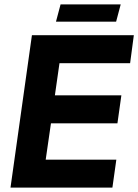

<svg xmlns="http://www.w3.org/2000/svg" viewBox="-20 -858 632 878"><path d="M28 0 126 -697H592L575 -569H252L231 -422H535L517 -294H213L189 -128H512L494 0ZM236 -759 257 -838H532L511 -759Z"/></svg>

Font: Hanken Grotesk ExtraBold
Style: Italic
Weight: 800
Italic angle: -8°
Designer: Alfredo Marco Pradil
Foundry: Hanken Design Co.
Version: Version 3.013